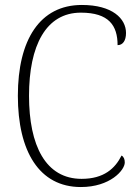

<svg xmlns="http://www.w3.org/2000/svg" viewBox="-20 -744 559 774"><path d="M306 10C424 10 483 -58 483 -89C483 -102 479 -112 470 -117C444 -65 399 -23 309 -23C164 -23 97 -157 97 -358C97 -560 165 -693 306 -693C419 -693 454 -641 454 -562C475 -562 488 -580 488 -611C488 -669 433 -724 310 -724C141 -724 52 -584 52 -358C52 -134 138 10 306 10Z"/></svg>

Font: Noto Serif Sinhala SemiCondensed ExtraLight
Style: Regular
Weight: 200
Width: 4
Designer: Jelle Bosma - Monotype Design Team
Foundry: Monotype Imaging Inc.
Version: Version 2.007